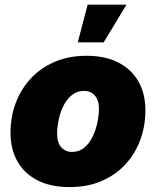

<svg xmlns="http://www.w3.org/2000/svg" viewBox="-20 -780 659 811"><path d="M273.9 10.3Q194.8 10.3 138.9 -18.1Q83 -46.4 53.7 -98.1Q24.4 -149.9 24.4 -219.7Q24.4 -286.6 46.6 -345.5Q68.8 -404.3 110.6 -449Q152.3 -493.7 211.7 -519Q271 -544.4 345.7 -544.4Q424.3 -544.4 480 -515.9Q535.6 -487.3 564.9 -435.5Q594.2 -383.8 594.2 -314Q594.2 -249 573 -190.4Q551.8 -131.8 510.5 -86.7Q469.2 -41.5 409.7 -15.6Q350.1 10.3 273.9 10.3ZM283.7 -138.2Q314.5 -138.2 336.4 -156.7Q358.4 -175.3 371.8 -203.9Q385.3 -232.4 391.6 -263.7Q397.9 -294.9 397.9 -320.8Q397.9 -345.7 389.9 -362.3Q381.8 -378.9 367.9 -387.5Q354 -396 335.9 -396Q304.7 -396 282.7 -377.7Q260.7 -359.4 247.1 -331.1Q233.4 -302.7 227.3 -271.7Q221.2 -240.7 221.2 -214.8Q221.2 -177.2 239 -157.7Q256.8 -138.2 283.7 -138.2ZM308.6 -601.1 350.1 -760.3H514.2L418 -601.1Z"/></svg>

Font: Inter 20pt Black
Style: Italic
Weight: 900
Italic angle: -9.3988°
Version: Version 4.001;git-66647c0bb